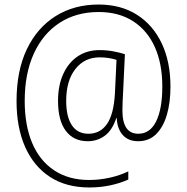

<svg xmlns="http://www.w3.org/2000/svg" viewBox="-20 -798 823 847"><path d="M732 -416Q732 -345 716 -291Q700 -237 668.5 -206Q637 -175 589 -175Q546 -175 521.5 -202.5Q497 -230 495 -277H493Q475 -223 442 -199Q409 -175 367 -175Q305 -175 270.5 -220.5Q236 -266 236 -353Q236 -421 259 -471.5Q282 -522 323 -549.5Q364 -577 419 -577Q451 -577 480 -571.5Q509 -566 531 -559L523 -390Q522 -373 521 -351Q520 -329 520 -311Q520 -208 590 -208Q642 -208 669 -263Q696 -318 696 -416Q696 -517 663 -590.5Q630 -664 567 -704.5Q504 -745 415 -745Q316 -745 242.5 -697Q169 -649 129 -561Q89 -473 89 -353Q89 -245 122 -167Q155 -89 219 -46.5Q283 -4 373 -4Q418 -4 463.5 -14Q509 -24 546 -42V-6Q511 10 467 19.5Q423 29 374 29Q272 29 200.5 -17.5Q129 -64 91 -149.5Q53 -235 53 -352Q53 -486 98.5 -581Q144 -676 225.5 -727Q307 -778 415 -778Q513 -778 584 -733Q655 -688 693.5 -606.5Q732 -525 732 -416ZM272 -353Q272 -283 297 -245.5Q322 -208 370 -208Q422 -208 452 -251Q482 -294 487 -387L494 -534Q478 -539 459.5 -542Q441 -545 419 -545Q353 -545 312.5 -493.5Q272 -442 272 -353Z"/></svg>

Font: Noto Sans Malayalam UI SemiCondensed ExtraLight
Style: Regular
Weight: 200
Width: 4
Designer: Jelle Bosma - Monotype Design Team
Foundry: Monotype Imaging Inc.
Version: Version 2.104; ttfautohint (v1.8.4.7-5d5b)